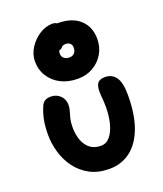

<svg xmlns="http://www.w3.org/2000/svg" viewBox="-165 -1022 965 1138"><g transform="rotate(-20 318.0 -452.5)"><path d="M328 10Q257 10 205.5 -17.5Q154 -45 120 -90.5Q86 -136 69.5 -192Q53 -248 53 -305Q53 -355 60.5 -394.5Q68 -434 83 -470Q90 -490 104.5 -501Q119 -512 145 -512Q180 -512 204 -489Q228 -466 228 -430Q228 -410 222 -391.5Q216 -373 210.5 -351Q205 -329 205 -299Q205 -223 237 -179.5Q269 -136 327 -136Q361 -136 384.5 -164.5Q408 -193 420 -240Q432 -287 432 -342Q432 -375 429.5 -397Q427 -419 427 -443Q427 -475 439.5 -493Q452 -511 487 -511Q530 -511 554.5 -477.5Q579 -444 579 -364Q579 -240 547 -156.5Q515 -73 458.5 -31.5Q402 10 328 10ZM335 -556Q274 -556 228 -579.5Q182 -603 155.5 -644.5Q129 -686 129 -740Q129 -783 154.5 -823.5Q180 -864 220 -889.5Q260 -915 302 -915Q317 -915 330 -907H333Q423 -907 472.5 -861.5Q522 -816 522 -740Q522 -687 497 -645.5Q472 -604 430 -580Q388 -556 335 -556ZM283 -732Q283 -714 296 -703Q309 -692 330 -692Q350 -692 361.5 -704.5Q373 -717 373 -739Q373 -755 363 -765Q353 -775 335 -775Q316 -775 307.5 -764Q299 -753 287 -753Q283 -743 283 -732Z"/></g></svg>

Font: Shantell Sans Normal
Style: Bold
Weight: 700
Designer: Stephen Nixon, Anya Danilova, Shantell Martin
Foundry: Arrow Type
Version: Version 1.009;[a7da0bfa3]